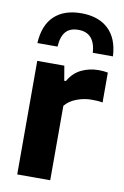

<svg xmlns="http://www.w3.org/2000/svg" viewBox="-90 -859 590 911"><g transform="rotate(10 205.0 -403.0)"><path d="M59.5 0V-547H190L202 -476.5H210Q233 -517 271 -535.8Q309 -554.5 354.5 -554.5Q367 -554.5 378.5 -553.5Q390 -552.5 399 -550.5V-406.5Q386.5 -409 372.2 -409.8Q358 -410.5 345 -410.5Q310 -410.5 274.5 -397.2Q239 -384 218.5 -358.5V0ZM45.5 -630.5Q50 -717 97 -761.5Q144 -806 227 -806Q309.5 -806 357.2 -761.5Q405 -717 409.5 -630.5H312.5Q306 -726 227 -726Q186 -726 165.8 -702.5Q145.5 -679 142.5 -630.5Z"/></g></svg>

Font: Encode Sans
Style: Bold
Weight: 700
Designer: Multiple Designers
Foundry: Impallari Type
Version: Version 3.002; ttfautohint (v1.8.3) -l 8 -r 50 -G 200 -x 14 